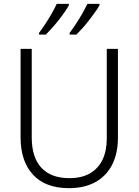

<svg xmlns="http://www.w3.org/2000/svg" viewBox="-20 -968 720 998"><path d="M593 -252Q593 -171 563 -112Q533 -53 476 -21.5Q419 10 338 10Q216 10 151.5 -60Q87 -130 87 -254V-714H145V-254Q145 -150 195 -96Q245 -42 341 -42Q404 -42 447 -66.5Q490 -91 512.5 -137Q535 -183 535 -248V-714H593ZM497 -940Q488 -924 474 -904.5Q460 -885 443.5 -863.5Q427 -842 410 -823Q393 -804 377 -788H342V-797Q357 -817 374.5 -843.5Q392 -870 408 -898Q424 -926 434 -948H497ZM338 -940Q329 -924 315.5 -904.5Q302 -885 285 -863.5Q268 -842 251 -823Q234 -804 218 -788H183V-797Q198 -817 215.5 -843.5Q233 -870 249 -898Q265 -926 275 -948H338Z"/></svg>

Font: Noto Sans Display Light
Style: Regular
Weight: 300
Designer: Monotype Design Team
Foundry: Monotype Imaging Inc.
Version: Version 2.003